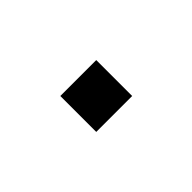

<svg xmlns="http://www.w3.org/2000/svg" viewBox="-19 -173 274 274"><g transform="rotate(45 118.0 -36.0)"><path d="M154.5 0V-72.5H82V0Z"/></g></svg>

Font: Vela Sans Light
Style: Regular
Weight: 300
Designer: Principal design: Mikhail Sharanda - project Manrope.
Design modification: Ravid Balaliev
Foundry: Mikhail Sharanda
Version: Version 1.001